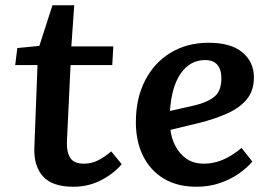

<svg xmlns="http://www.w3.org/2000/svg" viewBox="-20 -698 1037 732"><path d="M46 -515 130 -523 180 -678H263L252 -521H412L408 -450H249L235 -156Q234 -118 248 -96Q262 -74 300 -74Q329 -74 354.5 -87Q380 -100 404 -121L444 -72Q414 -36 365.5 -11Q317 14 260 14Q179 14 143.5 -26Q108 -66 111 -136L123 -450H38Z M776 -535Q860 -535 904 -498.5Q948 -462 948 -403Q948 -352 921 -319.5Q894 -287 847.5 -266Q801 -245 742 -230L630 -203Q633 -172 648 -142.5Q663 -113 690 -93.5Q717 -74 758 -74Q793 -74 827.5 -88Q862 -102 901 -134L942 -82Q924 -60 892.5 -37.5Q861 -15 819.5 -0.5Q778 14 729 14Q656 14 604.5 -17Q553 -48 525.5 -103.5Q498 -159 498 -232Q498 -323 533 -391Q568 -459 630.5 -497Q693 -535 776 -535ZM824 -400Q824 -433 808.5 -451Q793 -469 762 -469Q705 -469 669.5 -418.5Q634 -368 628 -275L721 -296Q772 -308 798 -330Q824 -352 824 -400Z"/></svg>

Font: Literata 7pt SemiBold
Style: Italic
Weight: 600
Italic angle: -2°
Designer: Latin by Veronika Burian and Jose Scaglione. Greek by Irene Vlachou. Cyrillic by Vera Evstafieva
Foundry: TypeTogether
Version: Version 3.002